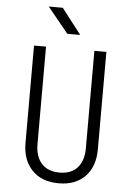

<svg xmlns="http://www.w3.org/2000/svg" viewBox="-62 -996 725 1052"><g transform="rotate(5 300.0 -470.0)"><path d="M301 10Q207 10 154 -45.5Q101 -101 101 -194V-730H167V-194Q167 -126 201.5 -87.5Q236 -49 301 -49Q365 -49 399 -87.5Q433 -126 433 -194V-730H499V-194Q499 -100 446.5 -45Q394 10 301 10ZM277 -810 163 -950H240L348 -810Z"/></g></svg>

Font: Tiny ExtraLight
Style: Regular
Weight: 200
Monospace: yes
Designer: Philipp Nurullin, Konstantin Bulenkov
Foundry: JetBrains
Version: Version 2.251; ttfautohint (v1.8.4.7-5d5b)